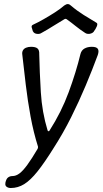

<svg xmlns="http://www.w3.org/2000/svg" viewBox="-20 -742 516 964"><path d="M34 202Q22 202 13.5 196Q5 190 7 178V176Q11 156 20.5 149Q30 142 42 142Q60 142 77.5 129Q95 116 117 86Q139 56 169 5Q170 2 170.5 0Q171 -2 171 -5Q148 -78 133.5 -157Q119 -236 109.5 -315.5Q100 -395 92 -467Q90 -480 95 -489Q100 -498 111 -502.5Q122 -507 136 -507Q159 -507 168.5 -498.5Q178 -490 177 -470Q179 -379 185 -279Q191 -179 219 -87Q221 -83 224 -83Q227 -83 229 -87Q288 -179 325 -279.5Q362 -380 384 -471Q389 -490 404.5 -498.5Q420 -507 441 -507Q464 -507 471 -497Q478 -487 471 -466Q444 -393 410.5 -313Q377 -233 337 -153Q297 -73 250 0Q204 74 168.5 118.5Q133 163 101.5 182.5Q70 202 34 202ZM464 -628Q472 -624 466 -609.5Q460 -595 451 -584V-583Q446 -577 437.5 -574Q429 -571 420.5 -572Q412 -573 407 -577Q381 -594 360 -611Q339 -628 314 -646Q309 -649 304 -646Q273 -628 246.5 -611Q220 -594 189 -577Q179 -570 165 -572Q151 -574 146 -584L145 -585Q141 -596 139 -605Q137 -614 146 -618Q170 -629 199 -645.5Q228 -662 256 -680Q284 -698 302 -714Q313 -722 321 -721.5Q329 -721 336 -714Q365 -689 400 -667Q435 -645 464 -628Z"/></svg>

Font: Winky Sans Light
Style: Italic
Weight: 300
Italic angle: -8.97852°
Designer: Simon Atzbach
Foundry: typofactur
Version: Version 1.205